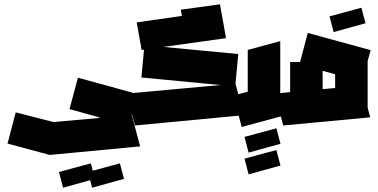

<svg xmlns="http://www.w3.org/2000/svg" viewBox="-20 -583 1757 892"><path d="M209 137 208 136 15 84 53 -61 228 -16 441 -35V-38L303 -76L342 -222L590 -154H592V-153L598 -152L592 -128V-49L631 97ZM408 289 389 216 537 176 556 248ZM273 289 254 216 402 176 421 248Z M607 0 567 -148 1003 -188 637 -223 649 -352 638 -351 615 -479 825 -509 820 -538 1002 -563 1030 -406 1025 -405 739 -365 1087 -332 1074 -194 1113 -48Z M1103 7 1064 -139 1131 -157V-351L1282 -392V-150L1309 -49ZM1135 126 1116 53 1264 13 1283 85ZM1135 227 1116 154 1264 114 1283 186Z M1296 0 1256 -148 1328 -155V-295H1374L1410 -430L1702 -350L1688 -299V-83L1700 -38ZM1479 -254V-169L1537 -174V-238ZM1530 -434 1511 -507 1659 -547 1678 -475Z"/></svg>

Font: Blaka
Style: Regular
Weight: 400
Designer: Mohamed Gaber
Foundry: Kief Type Foundry
Version: Version 1.003; ttfautohint (v1.8.4.7-5d5b)